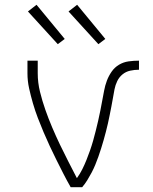

<svg xmlns="http://www.w3.org/2000/svg" viewBox="-20 -784 640 804"><path d="M276 0Q260 -28 245.5 -56.5Q231 -85 216.5 -114Q202 -143 188.5 -172Q175 -201 162.5 -230.5Q150 -260 138.5 -290Q127 -320 118 -351Q109 -382 102 -413.5Q95 -445 95 -477V-530H138V-477Q138 -438 147.5 -399.5Q157 -361 170 -324Q183 -287 198.5 -250.5Q214 -214 231 -178.5Q248 -143 266 -108Q284 -73 302 -38Q315 -56 324.5 -75Q334 -94 342 -114Q350 -134 357 -154Q364 -174 370 -195Q376 -216 381 -236.5Q386 -257 391 -278Q396 -299 400 -320Q404 -341 408 -362Q412 -383 416 -404.5Q420 -426 427.5 -446Q435 -466 447.5 -484Q460 -502 478.5 -513Q497 -524 518.5 -527Q540 -530 562 -530V-492Q543 -492 525 -488Q507 -484 493 -472.5Q479 -461 471 -444.5Q463 -428 459.5 -410Q456 -392 453 -374Q450 -356 446.5 -338.5Q443 -321 439.5 -303Q436 -285 432 -267.5Q428 -250 423.5 -232.5Q419 -215 414 -197.5Q409 -180 403.5 -162.5Q398 -145 392 -128Q386 -111 379 -94Q372 -77 363.5 -61Q355 -45 345.5 -29.5Q336 -14 324 0ZM392 -599 267 -736 303 -764 421 -621ZM222 -599 97 -736 133 -764 251 -621Z"/></svg>

Font: Iosevka Curly XLtEx
Style: Regular
Weight: 200
Width: 7
Monospace: yes
Designer: Belleve Invis
Foundry: Belleve Invis
Version: Version 11.1.0; ttfautohint (v1.8.3)